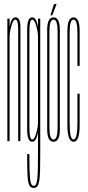

<svg xmlns="http://www.w3.org/2000/svg" viewBox="-20 -691 432 940"><path d="M16 0V-600H27V-549V0ZM69 0V-421Q69 -505.5 69 -550.2Q69 -595 55 -595Q44.5 -595 35.8 -564.5Q27 -534 27 -512L24 -528Q24 -553 31.8 -579.5Q39.5 -606 56 -606Q80 -606 80 -556.8Q80 -507.5 80 -416V0Z M145 229Q129.5 229 122.8 214.5Q116 200 114.5 163.8Q113 127.5 113 63.5H124Q124 121 125.2 155Q126.5 189 131 204Q135.5 219 145 219Q152 219 156.2 210.8Q160.5 202.5 162.5 184.2Q164.5 166 165.2 136.2Q166 106.5 166 63V-543V-600H177V64Q177 112 176.2 144Q175.5 176 172.2 194.5Q169 213 162.8 221Q156.5 229 145 229ZM137 3Q113 3 113 -58Q113 -119 113 -301Q113 -484 113 -545Q113 -606 137 -606Q153.5 -606 161.2 -579.5Q169 -553 169 -528L166 -512Q166 -534 157.2 -564.5Q148.5 -595 138 -595Q124 -595 124 -537.5Q124 -480 124 -301Q124 -123 124 -65.5Q124 -8 138 -8Q148.5 -8 157.2 -38.5Q166 -69 166 -91L169 -75Q169 -50 161.2 -23.5Q153.5 3 137 3Z M242 3Q211 3 211 -58Q211 -119 211 -300.5Q211 -482 211 -544Q211 -606 242 -606Q273 -606 273 -544Q273 -482 273 -300.5Q273 -119 273 -58Q273 3 242 3ZM242 -8Q262 -8 262 -65Q262 -122 262 -300.5Q262 -479 262 -537Q262 -595 242 -595Q222 -595 222 -537Q222 -479 222 -300.5Q222 -122 222 -65Q222 -8 242 -8ZM227 -616 244 -671H257L236 -616Z M340 3Q310 3 310 -79.2Q310 -161.5 310 -300.5Q310 -471.5 310 -538.8Q310 -606 340 -606Q370 -606 370 -538.8Q370 -471.5 370 -368.5H359Q359 -468.5 359 -531.8Q359 -595 340 -595Q321 -595 321 -531.8Q321 -468.5 321 -300.5Q321 -164.5 321 -86.2Q321 -8 340 -8Q359 -8 359 -86.2Q359 -164.5 359 -232.5H370Q370 -161.5 370 -79.2Q370 3 340 3Z"/></svg>

Font: Anybody UltraCondensed Thin
Style: Regular
Weight: 100
Width: 1
Designer: Tyler Finck
Foundry: Etcetera Type Company
Version: Version 1.110